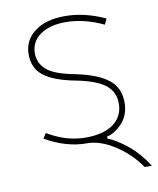

<svg xmlns="http://www.w3.org/2000/svg" viewBox="-78 -617 659 803"><g transform="rotate(-10 251.0 -215.0)"><path d="M471.7 125Q429.7 64.5 369.1 25.4Q307.6 -14.6 251 -14.6Q163.1 -14.6 75.2 -65.4L88.9 -86.9Q168 -39.1 251 -39.1Q325.2 -39.1 368.2 -69.3Q411.1 -101.6 411.1 -156.2Q411.1 -205.1 373 -235.4Q335 -264.6 250 -281.2Q158.2 -298.8 116.2 -332Q75.2 -364.3 75.2 -422.9Q75.2 -482.4 123 -518.6Q170.9 -554.7 251 -554.7Q335 -554.7 421.9 -514.6L411.1 -490.2Q328.1 -529.3 251 -529.3Q182.6 -529.3 142.6 -501Q101.6 -471.7 101.6 -422.9Q101.6 -380.9 133.8 -352.5Q166 -324.2 253.9 -307.6Q348.6 -288.1 392.6 -252Q435.5 -217.8 435.5 -156.2Q435.5 -103.5 404.3 -69.3Q372.1 -34.2 338.9 -28.3V-18.6Q368.2 -9.8 418 29.3Q464.8 66.4 502 125Z"/></g></svg>

Font: Mgen+ 1m thin
Style: Regular
Weight: 100
Designer: [Source Han Sans]
Ryoko NISHIZUKA  (kana & ideographs); Paul D. Hunt (Latin, Greek & Cyrillic); Wenlong ZHANG  (bopomofo
Version: Version 1.059.20150602